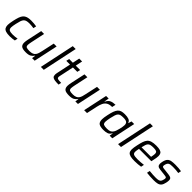

<svg xmlns="http://www.w3.org/2000/svg" viewBox="377 -2281 3828 3828"><g transform="rotate(45 2291.0 -367.5)"><path d="M232 8Q160 8 119 -6Q78 -20 61 -49.5Q44 -79 44 -124Q44 -145 49 -182Q54 -219 64 -263Q79 -332 96 -381Q113 -430 139.5 -460Q166 -490 208 -504Q250 -518 313 -518Q353 -518 395 -514.5Q437 -511 466 -505L452 -441Q429 -445 395.5 -448.5Q362 -452 334 -452Q286 -452 254.5 -443.5Q223 -435 203.5 -413.5Q184 -392 171 -354Q158 -316 145 -255Q137 -217 132 -188Q127 -159 127 -138Q127 -90 155.5 -74Q184 -58 252 -58Q281 -58 316.5 -61.5Q352 -65 378 -70L364 -6Q338 0 302 4Q266 8 232 8Z M684 8Q592 8 558.5 -19.5Q525 -47 525 -107Q525 -126 528.5 -150.5Q532 -175 538 -203L604 -510H685L622 -215Q617 -187 613 -165Q609 -143 609 -127Q609 -85 634 -73.5Q659 -62 719 -62Q771 -62 803.5 -76Q836 -90 854 -115.5Q872 -141 882 -175Q892 -209 900 -248L957 -510H1038L929 0H856L867 -75H862Q839 -38 799.5 -15Q760 8 684 8Z M1104 0 1261 -743H1343L1186 0Z M1603 0Q1537 0 1495 -6Q1453 -12 1432.5 -31Q1412 -50 1412 -91Q1412 -116 1421 -156L1482 -444H1377L1391 -510H1496L1527 -658H1609L1578 -510H1701L1687 -444H1564L1503 -155Q1501 -148 1498 -131.5Q1495 -115 1495 -108Q1495 -77 1522.5 -69Q1550 -61 1615 -61Z M1904 8Q1812 8 1778.5 -19.5Q1745 -47 1745 -107Q1745 -126 1748.5 -150.5Q1752 -175 1758 -203L1824 -510H1905L1842 -215Q1837 -187 1833 -165Q1829 -143 1829 -127Q1829 -85 1854 -73.5Q1879 -62 1939 -62Q1991 -62 2023.5 -76Q2056 -90 2074 -115.5Q2092 -141 2102 -175Q2112 -209 2120 -248L2177 -510H2258L2149 0H2076L2087 -75H2082Q2059 -38 2019.5 -15Q1980 8 1904 8Z M2324 0 2433 -510H2506L2488 -409H2494Q2526 -476 2574 -497Q2622 -518 2691 -518L2674 -440Q2599 -440 2556.5 -414Q2514 -388 2491 -340.5Q2468 -293 2454 -227L2405 0Z M2873 8Q2783 8 2743.5 -19Q2704 -46 2704 -124Q2704 -149 2709 -182.5Q2714 -216 2723 -258Q2739 -336 2757.5 -386.5Q2776 -437 2801.5 -466Q2827 -495 2864 -506.5Q2901 -518 2956 -518Q3025 -518 3068.5 -502Q3112 -486 3124 -443H3130L3151 -510H3225L3117 0H3043L3055 -75H3049Q3021 -21 2976.5 -6.5Q2932 8 2873 8ZM2906 -60Q2964 -60 2994.5 -75.5Q3025 -91 3045 -124Q3057 -143 3068 -175Q3079 -207 3087.5 -242.5Q3096 -278 3101 -309.5Q3106 -341 3106 -360Q3106 -408 3078.5 -428.5Q3051 -449 2985 -449Q2939 -449 2910 -442.5Q2881 -436 2862 -416.5Q2843 -397 2830 -358Q2817 -319 2803 -255Q2795 -215 2790.5 -186Q2786 -157 2786 -136Q2786 -87 2813 -73.5Q2840 -60 2906 -60Z M3281 0 3438 -743H3520L3363 0Z M3750 8Q3674 8 3629.5 -4Q3585 -16 3566 -43.5Q3547 -71 3547 -117Q3547 -144 3552.5 -178Q3558 -212 3567 -254Q3582 -325 3599 -375.5Q3616 -426 3643.5 -457.5Q3671 -489 3719 -503.5Q3767 -518 3844 -518Q3911 -518 3949.5 -506Q3988 -494 4004 -468.5Q4020 -443 4020 -402Q4020 -380 4014 -340Q4008 -300 3997 -255L3991 -228H3643Q3637 -198 3633 -174.5Q3629 -151 3629 -133Q3629 -89 3659.5 -74.5Q3690 -60 3773 -60Q3809 -60 3855.5 -63.5Q3902 -67 3938 -72L3924 -6Q3892 0 3843.5 4Q3795 8 3750 8ZM3656 -286H3925L3928 -301Q3933 -327 3936 -346.5Q3939 -366 3939 -381Q3939 -425 3913.5 -437.5Q3888 -450 3832 -450Q3785 -450 3755.5 -443.5Q3726 -437 3708 -420Q3690 -403 3678.5 -370.5Q3667 -338 3656 -286Z M4290 8Q4243 8 4188 4.5Q4133 1 4093 -4L4106 -68Q4162 -62 4200 -59.5Q4238 -57 4284 -57Q4336 -57 4363 -65Q4390 -73 4403 -91Q4416 -109 4423 -138Q4431 -164 4431 -180Q4431 -203 4417 -209Q4403 -215 4373 -218L4235 -234Q4186 -239 4166.5 -259Q4147 -279 4147 -316Q4147 -326 4149 -342Q4151 -358 4155 -376Q4169 -442 4198 -472Q4227 -502 4271.5 -510Q4316 -518 4379 -518Q4421 -518 4469.5 -514.5Q4518 -511 4550 -505L4537 -441Q4459 -453 4378 -453Q4341 -453 4312.5 -449.5Q4284 -446 4264.5 -431Q4245 -416 4235 -382Q4232 -371 4229 -359.5Q4226 -348 4226 -337Q4226 -315 4239.5 -308.5Q4253 -302 4285 -299L4420 -283Q4466 -278 4488.5 -262.5Q4511 -247 4511 -203Q4511 -177 4502 -135Q4489 -73 4463 -42.5Q4437 -12 4395 -2Q4353 8 4290 8Z"/></g></svg>

Font: Saira
Style: Italic
Weight: 400
Italic angle: -12°
Designer: Hector Gatti with collaboration of the Omnibus-Type team
Foundry: Omnibus-Type
Version: Version 1.100; ttfautohint (v1.8.3)